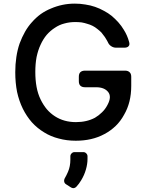

<svg xmlns="http://www.w3.org/2000/svg" viewBox="-20 -751 789 1038"><path d="M430.7 71.3Q439.5 71.3 446.3 78.1Q453.1 85 453.1 93.8V108.4Q453.1 135.7 444.3 166Q435.5 196.3 418.9 223.6Q407.2 243.2 392.6 258.8Q379.9 271.5 364.3 262.7L336.9 245.1Q329.1 240.2 327.1 231.4Q325.2 222.7 329.1 214.8Q339.8 196.3 347.7 177.7Q360.4 148.4 360.4 112.3V93.8Q360.4 85 367.2 78.1Q374 71.3 382.8 71.3ZM560.5 -182.6Q548.8 -160.2 531.2 -143.6Q514.6 -127 493.2 -114.3Q470.7 -102.5 445.3 -96.7Q419.9 -90.8 390.6 -90.8Q358.4 -90.8 330.1 -98.6Q301.8 -106.4 277.3 -122.1Q252.9 -137.7 233.4 -160.2Q213.9 -183.6 199.2 -213.9Q184.6 -244.1 177.7 -281.2Q170.9 -318.4 170.9 -362.3Q170.9 -405.3 177.7 -442.4Q185.5 -479.5 199.2 -508.8Q212.9 -539.1 232.4 -562.5Q252 -585 276.4 -600.6Q300.8 -617.2 328.1 -624Q355.5 -631.8 386.7 -631.8Q404.3 -631.8 420.9 -629.9Q437.5 -627 452.1 -622.1Q466.8 -618.2 480.5 -611.3Q494.1 -604.5 505.9 -594.7Q517.6 -585.9 528.3 -575.2Q538.1 -563.5 546.9 -550.8Q550.8 -544.9 554.7 -538.1Q558.6 -531.2 562.5 -524.4Q568.4 -509.8 580.1 -502Q592.8 -493.2 607.4 -493.2Q622.1 -493.2 652.3 -493.2Q668.9 -493.2 675.8 -502Q682.6 -509.8 677.7 -525.4Q672.9 -543 666 -558.6Q659.2 -574.2 649.4 -589.8Q636.7 -611.3 620.1 -629.9Q603.5 -648.4 584 -665Q564.5 -680.7 542 -692.4Q519.5 -705.1 494.1 -713.9Q468.8 -722.7 441.4 -726.6Q414.1 -731.4 384.8 -731.4Q349.6 -731.4 317.4 -724.6Q285.2 -717.8 255.9 -705.1Q226.6 -693.4 200.2 -674.8Q174.8 -656.2 153.3 -631.8Q131.8 -608.4 115.2 -579.1Q98.6 -549.8 85.9 -515.6Q74.2 -481.4 68.4 -442.4Q62.5 -403.3 62.5 -360.4Q62.5 -303.7 72.3 -253.9Q83 -205.1 103.5 -163.1Q124 -122.1 152.3 -89.8Q181.6 -57.6 218.8 -35.2Q254.9 -12.7 297.9 -2Q340.8 9.8 389.6 9.8Q433.6 9.8 471.7 1Q510.7 -7.8 544.9 -26.4Q578.1 -43.9 605.5 -70.3Q631.8 -95.7 650.4 -129.9Q669.9 -163.1 679.7 -202.1Q689.5 -241.2 689.5 -287.1Q689.5 -303.7 689.5 -335.9Q689.5 -352.5 680.7 -360.4Q671.9 -369.1 656.2 -369.1Q584 -369.1 439.5 -369.1Q422.9 -369.1 414.1 -360.4Q406.2 -352.5 406.2 -335.9Q406.2 -328.1 406.2 -312.5Q406.2 -295.9 414.1 -288.1Q422.9 -279.3 439.5 -279.3Q459 -279.3 500 -279.3Q543.9 -279.3 564.5 -253.9Q585 -228.5 561.5 -184.6Q561.5 -184.6 562.5 -185.5Q562.5 -185.5 561.5 -184.6Q560.5 -182.6 560.5 -182.6Z"/></svg>

Font: DeepSea
Style: Medium
Weight: 500
Designer: Stem
Version: Version 3.019;git-0a5106e0b